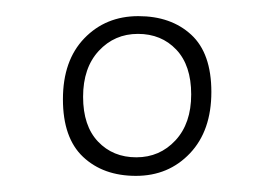

<svg xmlns="http://www.w3.org/2000/svg" viewBox="-20 -719 340 238"><path d="M148.5 -501Q108 -501 83 -524.5Q58 -548 58 -596Q58 -644 84.5 -671.5Q111 -699 151.5 -699Q192 -699 217 -676Q242 -653 242 -605Q242 -557 215.5 -529Q189 -501 148.5 -501ZM151 -677Q122 -677 102.5 -656Q83 -635 83 -599Q83 -563 101.5 -543.5Q120 -524 149 -524Q178 -524 197.5 -545Q217 -566 217 -602Q217 -638 198.5 -657.5Q180 -677 151 -677Z"/></svg>

Font: Antic Slab
Style: Regular
Weight: 400
Designer: Santiago Orozco
Foundry: Santiago Orozco
Version: Version 001.002